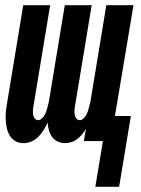

<svg xmlns="http://www.w3.org/2000/svg" viewBox="-20 -540 540 735"><path d="M345 175 374 0H301L309 -47Q303 -36 294.5 -26Q286 -16 276 -8Q266 0 253.5 4Q241 8 229 8Q214 8 200.5 1.5Q187 -5 179 -16.5Q171 -28 167 -42.5Q163 -57 162 -71Q156 -57 147.5 -43Q139 -29 127.5 -17Q116 -5 100.5 1.5Q85 8 70 8Q53 8 39.5 0.5Q26 -7 18 -20Q10 -33 6.5 -48Q3 -63 2 -79Q1 -95 2.5 -111.5Q4 -128 7 -145L69 -520H172L107 -127Q106 -120 106 -112.5Q106 -105 107.5 -98Q109 -91 114 -85.5Q119 -80 126 -80Q134 -80 140.5 -86.5Q147 -93 151 -100Q155 -107 157.5 -115Q160 -123 162 -130.5Q164 -138 166 -146Q168 -154 169 -162L228 -520H331L266 -127Q265 -120 265 -112.5Q265 -105 266.5 -98Q268 -91 273 -85.5Q278 -80 286 -80Q293 -80 299.5 -86.5Q306 -93 310 -100Q314 -107 316.5 -115Q319 -123 321 -130.5Q323 -138 325 -146Q327 -154 328 -162L387 -520H491L420 -96H481L436 175Z"/></svg>

Font: Iosevka SS04
Style: Bold Italic
Weight: 700
Italic angle: -9°
Monospace: yes
Designer: Belleve Invis
Foundry: Belleve Invis
Version: Version 19.0.0; ttfautohint (v1.8.4)